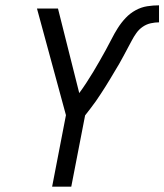

<svg xmlns="http://www.w3.org/2000/svg" viewBox="-20 -702 618 722"><path d="M176 0 228 -269 119 -670H198L278 -352Q292 -371 305 -391Q318 -411 330.5 -431.5Q343 -452 354.5 -472.5Q366 -493 377.5 -513.5Q389 -534 399.5 -555Q410 -576 423 -596.5Q436 -617 452.5 -634.5Q469 -652 490 -663.5Q511 -675 533.5 -678.5Q556 -682 578 -682V-618Q563 -618 547 -614.5Q531 -611 517 -601.5Q503 -592 493 -578Q483 -564 475.5 -549.5Q468 -535 460 -520.5Q452 -506 444.5 -491.5Q437 -477 428.5 -462.5Q420 -448 411.5 -434Q403 -420 394.5 -405.5Q386 -391 377 -377Q368 -363 359 -349Q350 -335 340.5 -321.5Q331 -308 320.5 -294.5Q310 -281 300 -268L248 0Z"/></svg>

Font: Lode Term
Style: Italic
Weight: 400
Italic angle: -11°
Monospace: yes
Designer: Belleve Invis
Foundry: Belleve Invis
Version: Version 29.2.0